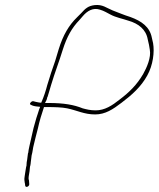

<svg xmlns="http://www.w3.org/2000/svg" viewBox="-20 -700 624 755"><path d="M101 -288H102L103 -287C109 -284 116 -282 128 -281L138 -280L134 -270C130 -258 127 -247 123 -236L112 -197L96 -127C93 -116 92 -106 91 -99L90 -97C88 -87 88 -75 85 -62C85 -58 84 -50 84 -47L83 -45C81 -37 79 -17 77 -7C76 -2 75 5 77 16V17C78 21 79 26 79 30C81 40 96 33 95 24L94 10C92 4 92 -2 93 -7C95 -16 98 -39 98 -45L99 -48C100 -53 101 -58 101 -62L103 -78C103 -84 105 -92 107 -100C109 -107 109 -116 112 -127L120 -160C123 -171 126 -183 129 -195C135 -223 144 -253 153 -279H168C195 -279 225 -278 244 -274C283 -266 311 -250 354 -250C394 -250 424 -270 458 -296C498 -326 535 -359 559 -403C582 -444 588 -496 582 -530L577 -552C569 -594 537 -617 493 -633C467 -641 447 -650 423 -659C398 -669 384 -683 353 -680C327 -677 316 -667 299 -648L283 -632C251 -601 228 -562 211 -507C202 -475 193 -447 181 -414L166 -366C160 -343 152 -318 142 -296L133 -297C121 -299 119 -300 111 -302C105 -304 92 -291 101 -288ZM157 -295 163 -307C164 -309 165 -313 166 -318L167 -319C172 -334 176 -350 181 -366C195 -413 213 -459 227 -505C243 -555 262 -590 293 -622L306 -637C323 -657 346 -671 373 -662C390 -657 400 -650 414 -643C436 -631 461 -627 487 -618C524 -607 554 -585 561 -545L566 -523C567 -515 568 -510 569 -505C575 -474 557 -434 543 -409C518 -366 488 -337 451 -309C421 -285 392 -266 356 -266C335 -266 320 -270 305 -274C271 -288 230 -295 172 -295Z"/></svg>

Font: Stray Cat
Style: ExLtCnObl
Weight: 200
Version: Version 1.0